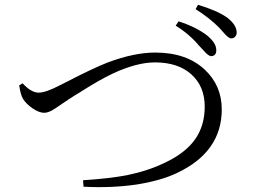

<svg xmlns="http://www.w3.org/2000/svg" viewBox="-20 -814 1056 800"><path d="M328 -36 326 -63Q436 -70 509 -84Q597 -102 667 -136Q752 -176 792.5 -233Q833 -290 833 -370Q833 -454 777.5 -504Q722 -554 626 -554Q550 -554 451 -508Q395 -482 306 -425Q298 -420 294 -418Q270 -403 235 -379Q206 -359 195 -353Q177 -344 164 -344Q143 -344 115 -363Q89 -381 76 -402Q66 -418 60 -458L74 -467Q110 -428 141 -428Q171 -428 230 -459Q239 -463 258 -473Q364 -528 427 -553Q538 -595 627 -595Q758 -595 834 -523Q904 -457 904 -358Q904 -181 717 -93Q650 -61 548 -45Q444 -30 328 -36ZM861 -580Q849 -579 827 -605Q816 -617 810 -623Q768 -673 712 -707L724 -725Q794 -703 842 -667Q880 -636 881 -608Q883 -582 861 -580ZM910 -680Q900 -692 893 -699Q852 -740 795 -776L805 -794Q885 -770 926 -741Q965 -711 966 -681Q967 -670 960.5 -662Q954 -654 943 -654Q932 -654 910 -680Z"/></svg>

Font: Cactus Classical Serif
Style: Regular
Weight: 400
Designer: Henry Chan (via Glyphwiki)、田海東、宇文滿月
Foundry: Moonlit Owen
Version: Version 1.000